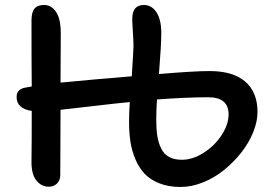

<svg xmlns="http://www.w3.org/2000/svg" viewBox="-20 -742 1079 762"><path d="M173.8 -1Q143.1 -1 123.3 -27.1Q103.5 -53.2 105 -106Q106 -168 106 -301.8Q45.9 -311 45.9 -356.9Q45.9 -387.7 79.1 -394Q83.5 -395 92.8 -396.5Q102.1 -397.9 106 -398.9Q105 -482.9 105 -662.1Q105 -693.4 116.9 -707.8Q128.9 -722.2 154.8 -722.2Q184.6 -722.2 202.9 -694.1Q221.2 -666 221.2 -610.8Q221.2 -577.1 220.7 -511.5Q220.2 -445.8 220.2 -414.1Q350.1 -426.8 500 -439H502.9Q509.8 -543.9 509.8 -559.1Q509.8 -579.6 507.3 -616.2Q504.9 -652.8 504.9 -667Q504.9 -722.2 550.8 -722.2Q582.5 -722.2 601.3 -692.6Q620.1 -663.1 620.1 -611.8Q620.1 -562.5 610.8 -448.2Q750 -460 812 -460Q904.8 -460 953.4 -418Q1002 -376 1002 -297.9Q1002 -259.8 984.9 -217.3Q967.8 -174.8 937.7 -136.7Q907.7 -98.6 869.6 -67.6Q831.5 -36.6 786.1 -18.3Q740.7 0 696.8 0Q648.9 0 612.5 -14.4Q576.2 -28.8 553.7 -52.7Q531.2 -76.7 517.1 -110.6Q502.9 -144.5 497.6 -179.9Q492.2 -215.3 492.2 -256.8Q492.2 -296.9 495.1 -336.9Q441.9 -332 343.5 -320.3Q245.1 -308.6 220.2 -306.2Q220.2 -254.4 219.7 -167.5Q219.2 -80.6 219.2 -46.9Q219.2 -26.9 206.5 -13.9Q193.8 -1 173.8 -1ZM600.1 -266.1Q600.1 -228.5 604.5 -201.4Q608.9 -174.3 619.9 -152.1Q630.9 -129.9 651.4 -118.9Q671.9 -107.9 702.1 -107.9Q745.1 -107.9 788.8 -136Q832.5 -164.1 859.9 -206.3Q887.2 -248.5 887.2 -288.1Q887.2 -356 806.2 -356Q720.2 -356 603 -347.2Q600.1 -302.2 600.1 -266.1Z"/></svg>

Font: Shantell Sans Bouncy
Style: Regular
Weight: 500
Designer: Stephen Nixon, Anya Danilova, Shantell Martin
Foundry: Arrow Type
Version: Version 1.006;[9816181b4]